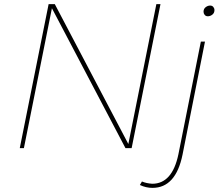

<svg xmlns="http://www.w3.org/2000/svg" viewBox="-20 -719 1069 932"><path d="M619 0H589L232 -679L96 0H76L216 -699H246L603 -20L739 -699H759ZM989 -640Q979 -640 973.5 -646.8Q968 -653.5 968 -662Q968 -676 978.2 -684Q988.5 -692 1000 -692Q1010 -692 1015.5 -685.2Q1021 -678.5 1021 -670Q1021 -656 1010.8 -648Q1000.5 -640 989 -640ZM720 193Q689 193 659 179L669 162Q690 171 719 173Q816 173 846 30L955 -517H975L866 32Q833 193 720 193Z"/></svg>

Font: Argentum Sans Thin
Style: Italic
Weight: 100
Italic angle: -11°
Designer: Julieta Ulanovsky (font), Cristiano Sobral (main changes and remaster)
Foundry: Julieta Ulanovsky (font), Cristiano Sobral (main changes and remaster)
Version: Version 2.007;June 15, 2022;FontCreator 14.0.0.2814 64-bit; 